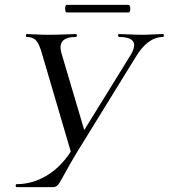

<svg xmlns="http://www.w3.org/2000/svg" viewBox="-20 -764 689 784"><path d="M253 -713Q246 -713 246 -728.5Q246 -744 253 -744H504Q512 -744 512 -728.5Q512 -713 504 -713ZM646 -625Q649 -625 649 -619Q649 -613 646 -613Q583 -613 534 -531L293 -140Q279 -117 266.5 -95Q254 -73 247 -60Q240 -47 233 -35Q226 -23 222.5 -17Q219 -11 214.5 -7Q210 -3 206 -1.5Q202 0 196 0H48Q44 0 44 -6Q44 -12 48 -12Q111 -12 169 -46Q227 -80 269 -145L152 -543Q141 -583 128 -598Q115 -613 89 -613Q86 -613 86 -619Q86 -625 89 -625Q100 -625 125 -623.5Q150 -622 174 -622Q210 -622 246 -623.5Q282 -625 289 -625Q294 -625 294 -619Q294 -613 289 -613Q214 -613 230 -550L324 -233L512 -537Q559 -613 466 -613Q464 -613 463 -616Q462 -619 462.5 -622Q463 -625 465 -625Q479 -625 508.5 -623.5Q538 -622 560 -622Q579 -622 605 -623.5Q631 -625 646 -625Z"/></svg>

Font: Cormorant Infant Book
Style: Italic
Weight: 500
Italic angle: -10°
Designer: Christian Thalmann (Catharsis Fonts)
Version: Version 1.000;PS 002.000;hotconv 1.0.88;makeotf.lib2.5.64775